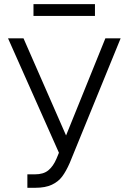

<svg xmlns="http://www.w3.org/2000/svg" viewBox="-20 -891 617 921"><path d="M111.3 -54.7H147.5Q188.5 -54.7 211.9 -74Q235.4 -93.3 251 -129.9L262.7 -158.2L18.6 -707H92.8L296.9 -241.2L485.4 -707H558.6L314.5 -109.4Q296.9 -69.3 278.3 -44.4Q259.8 -19.5 228.8 -4.9Q197.8 9.8 149.4 9.8H111.3ZM435.5 -814.5H140.6V-871.1H435.5Z"/></svg>

Font: Pretendard Std Light
Style: Regular
Weight: 300
Designer: Base glyphs from Inter by Rasmus Andersson; Hangeul glyphs from Noto Sans CJK(Source Han Sans) by Jang Soo-young and Kan
Foundry: Kil Hyung-jin
Version: Version 1.309